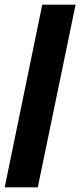

<svg xmlns="http://www.w3.org/2000/svg" viewBox="-26 -718 342 818"><path d="M-6 80 154 -698H296L135 80Z"/></svg>

Font: Bricolage Grotesque Condensed ExtraBold
Style: Regular
Weight: 800
Width: 3
Designer: Mathieu Triay
Foundry: Atelier Triay
Version: Version 1.000;gftools[0.9.30]